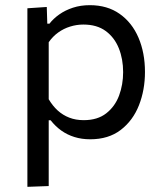

<svg xmlns="http://www.w3.org/2000/svg" viewBox="-20 -528 632 743"><path d="M86 195Q86 140 86 87.2Q86 34.5 86 -27V-269Q86 -324 86 -381.5Q86 -439 86 -496L161 -501L163 -436.5H171.5Q186.5 -456 209.5 -472.2Q232.5 -488.5 262.2 -498.2Q292 -508 327.5 -508Q395.5 -508 443.2 -474.2Q491 -440.5 516 -382Q541 -323.5 541 -249.5Q541 -180 517.8 -120.8Q494.5 -61.5 447.2 -25.2Q400 11 329 11Q296 11 268 2.2Q240 -6.5 217.2 -22.8Q194.5 -39 176 -62.5H168.5V-23.5Q168.5 35 168.5 85.8Q168.5 136.5 168.5 192ZM304 -63Q357.5 -63 391.2 -89.5Q425 -116 440.8 -158.2Q456.5 -200.5 456.5 -249Q456.5 -299.5 439.8 -341.2Q423 -383 389 -408Q355 -433 302.5 -433Q276.5 -433 251.5 -425.2Q226.5 -417.5 205.2 -402.2Q184 -387 168.5 -364.5V-144Q183.5 -118.5 203.2 -100.5Q223 -82.5 248 -72.8Q273 -63 304 -63Z"/></svg>

Font: Commissioner Thin
Style: Regular
Weight: 400
Version: Version 1.000